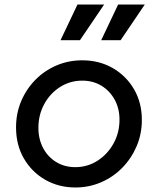

<svg xmlns="http://www.w3.org/2000/svg" viewBox="-20 -818 697 850"><path d="M314 12Q240 12 180.5 -22Q121 -56 86 -116Q51 -176 51 -254Q51 -316 73.5 -369.5Q96 -423 136 -464Q176 -505 229.5 -528Q283 -551 344 -551Q419 -551 478.5 -517Q538 -483 573 -423.5Q608 -364 608 -287Q608 -225 585 -171Q562 -117 521.5 -75.5Q481 -34 427.5 -11Q374 12 314 12ZM313 -78Q368 -78 412.5 -107Q457 -136 483 -183.5Q509 -231 509 -288Q509 -338 487.5 -377Q466 -416 429 -438.5Q392 -461 344 -461Q290 -461 245.5 -432.5Q201 -404 175.5 -356.5Q150 -309 150 -252Q150 -202 171 -162.5Q192 -123 229 -100.5Q266 -78 313 -78ZM248 -640 323 -798H441L334 -640ZM428 -640 503 -798H621L514 -640Z"/></svg>

Font: Plus Jakarta Sans Medium
Style: Italic
Weight: 500
Italic angle: -8°
Designer: Gumpita Rahayu
Foundry: Tokotype
Version: Version 2.071; ttfautohint (v1.8.4.7-5d5b);gftools[0.9.29]